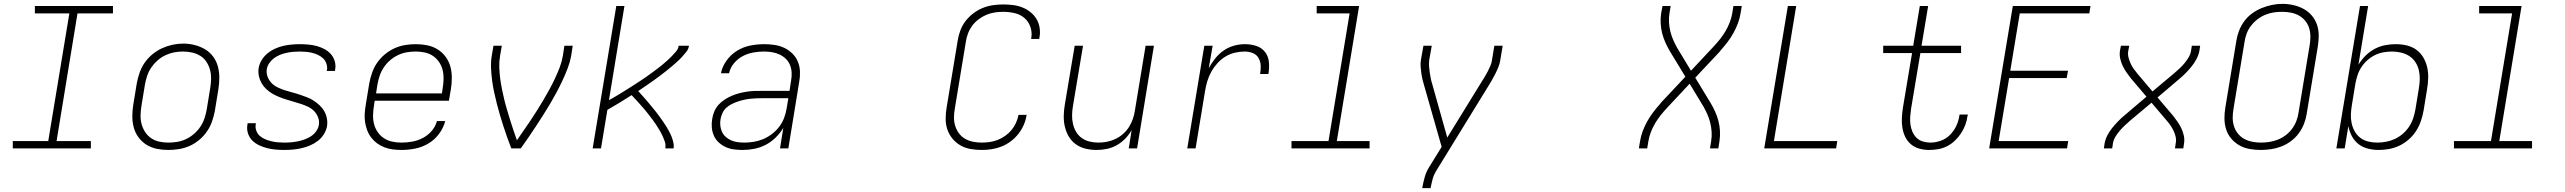

<svg xmlns="http://www.w3.org/2000/svg" viewBox="-20 -766 13240 991"><path d="M46 0V-38H229L338 -697H160V-735H563V-697H380L272 -38H449V0Z M848 8Q818 8 789 2Q760 -4 736 -19Q712 -34 695 -57Q678 -80 670.5 -107.5Q663 -135 663 -165.5Q663 -196 668 -226L686 -336Q691 -363 700.5 -390.5Q710 -418 726.5 -442Q743 -466 766.5 -485.5Q790 -505 816.5 -517Q843 -529 870.5 -535Q898 -541 927 -541Q956 -541 985 -533.5Q1014 -526 1038.5 -511.5Q1063 -497 1080 -474Q1097 -451 1104.5 -423Q1112 -395 1112 -365Q1112 -335 1107 -304L1089 -194Q1084 -167 1074.5 -139.5Q1065 -112 1048.5 -88Q1032 -64 1009 -44.5Q986 -25 959 -13Q932 -1 904 3.5Q876 8 848 8ZM849 -30Q849 -30 849 -30Q849 -30 849 -30Q873 -30 896 -34Q919 -38 941 -48.5Q963 -59 982 -75.5Q1001 -92 1014.5 -112.5Q1028 -133 1035.5 -155.5Q1043 -178 1047 -201L1065 -311Q1069 -335 1069.5 -359Q1070 -383 1064 -405.5Q1058 -428 1045.5 -447Q1033 -466 1013.5 -478Q994 -490 971 -495Q948 -500 923 -500Q900 -500 877.5 -495.5Q855 -491 833 -480.5Q811 -470 792.5 -453.5Q774 -437 760.5 -417Q747 -397 739.5 -374.5Q732 -352 728 -329L710 -219Q706 -195 705.5 -171Q705 -147 711 -125Q717 -103 729.5 -84Q742 -65 760.5 -52.5Q779 -40 802 -35Q825 -30 849 -30Z M1448 8Q1425 8 1402.5 6Q1380 4 1358.5 -1.5Q1337 -7 1317 -16.5Q1297 -26 1282 -41Q1267 -56 1260 -77.5Q1253 -99 1257 -122Q1257 -124 1257.5 -126Q1258 -128 1258 -130H1301Q1300 -128 1300 -127Q1300 -126 1300 -124Q1297 -107 1303 -91Q1309 -75 1321 -64.5Q1333 -54 1348.5 -47.5Q1364 -41 1380 -37Q1396 -33 1413.5 -31.5Q1431 -30 1448 -30Q1466 -30 1483 -31.5Q1500 -33 1517.5 -36.5Q1535 -40 1552.5 -46.5Q1570 -53 1585.5 -63Q1601 -73 1612 -88.5Q1623 -104 1626 -122Q1629 -142 1621.5 -161Q1614 -180 1600.5 -193.5Q1587 -207 1569 -215.5Q1551 -224 1532 -230Q1513 -236 1494 -241.5Q1475 -247 1456 -253Q1437 -259 1418.5 -266.5Q1400 -274 1383.5 -284Q1367 -294 1353 -307.5Q1339 -321 1329.5 -338Q1320 -355 1316 -374.5Q1312 -394 1315 -415Q1319 -437 1331 -456.5Q1343 -476 1360.5 -490.5Q1378 -505 1399 -514.5Q1420 -524 1441.5 -529Q1463 -534 1484.5 -536Q1506 -538 1527 -538Q1549 -538 1571.5 -536Q1594 -534 1614.5 -528.5Q1635 -523 1654 -513Q1673 -503 1687 -487.5Q1701 -472 1707.5 -451Q1714 -430 1710 -408Q1710 -406 1709.5 -404Q1709 -402 1709 -400H1666Q1667 -402 1667 -403.5Q1667 -405 1668 -406Q1670 -422 1664.5 -438Q1659 -454 1648 -464.5Q1637 -475 1622.5 -482Q1608 -489 1592.5 -493Q1577 -497 1560.5 -498.5Q1544 -500 1527 -500Q1510 -500 1493.5 -498.5Q1477 -497 1460 -493.5Q1443 -490 1426.5 -483.5Q1410 -477 1395.5 -466.5Q1381 -456 1370.5 -441Q1360 -426 1357 -409Q1354 -388 1361.5 -369Q1369 -350 1382.5 -336.5Q1396 -323 1414 -314.5Q1432 -306 1450.5 -300Q1469 -294 1488.5 -289Q1508 -284 1527 -277.5Q1546 -271 1564.5 -264Q1583 -257 1599 -246.5Q1615 -236 1629.5 -222.5Q1644 -209 1653.5 -192.5Q1663 -176 1667 -156Q1671 -136 1668 -115Q1664 -93 1651.5 -73Q1639 -53 1620 -38.5Q1601 -24 1579.5 -15Q1558 -6 1536 -1Q1514 4 1492 6Q1470 8 1448 8Z M2052 8Q2029 8 2006.5 5Q1984 2 1963.5 -6Q1943 -14 1926 -26.5Q1909 -39 1896 -56Q1883 -73 1875.5 -93Q1868 -113 1864.5 -135Q1861 -157 1862.5 -180Q1864 -203 1868 -226L1886 -336Q1891 -363 1900.5 -390.5Q1910 -418 1926.5 -442Q1943 -466 1966.5 -485.5Q1990 -505 2016.5 -517Q2043 -529 2071 -533.5Q2099 -538 2127 -538Q2157 -538 2186 -532Q2215 -526 2239 -511Q2263 -496 2280 -473Q2297 -450 2304.5 -422.5Q2312 -395 2312 -364.5Q2312 -334 2307 -304L2297 -246H1914L1910 -219Q1906 -195 1905.5 -171Q1905 -147 1911 -124.5Q1917 -102 1930 -83.5Q1943 -65 1962 -52.5Q1981 -40 2004 -35Q2027 -30 2052 -30Q2079 -30 2107.5 -35Q2136 -40 2162 -53.5Q2188 -67 2208 -90Q2228 -113 2235 -141H2278Q2269 -106 2246 -75Q2223 -44 2190.5 -25Q2158 -6 2122.5 1Q2087 8 2052 8ZM2261 -284 2265 -311Q2269 -335 2269.5 -359Q2270 -383 2264.5 -405Q2259 -427 2246 -446Q2233 -465 2214.5 -477.5Q2196 -490 2173 -495Q2150 -500 2126 -500Q2126 -500 2126 -500Q2126 -500 2126 -500Q2102 -500 2079 -496Q2056 -492 2034 -481.5Q2012 -471 1993 -454.5Q1974 -438 1960.5 -417.5Q1947 -397 1939.5 -374.5Q1932 -352 1928 -329L1921 -284Z M2619 0Q2608 -28 2598 -56.5Q2588 -85 2578.5 -114Q2569 -143 2560.5 -172Q2552 -201 2544.5 -230.5Q2537 -260 2530.5 -290Q2524 -320 2520 -351Q2516 -382 2514.5 -413.5Q2513 -445 2518 -477L2527 -530H2570L2561 -477Q2556 -448 2557 -419Q2558 -390 2561.5 -362.5Q2565 -335 2570.5 -307.5Q2576 -280 2582.5 -253Q2589 -226 2597 -199.5Q2605 -173 2613 -146.5Q2621 -120 2630 -94Q2639 -68 2648 -42Q2666 -68 2684 -94Q2702 -120 2719.5 -146Q2737 -172 2753.5 -198.5Q2770 -225 2786 -252Q2802 -279 2817 -306.5Q2832 -334 2845 -362Q2858 -390 2869 -418.5Q2880 -447 2885 -477L2893 -530H2936L2928 -477Q2922 -445 2910 -413.5Q2898 -382 2883.5 -351Q2869 -320 2853 -290Q2837 -260 2819.5 -230.5Q2802 -201 2783.5 -172Q2765 -143 2746 -114Q2727 -85 2707.5 -56.5Q2688 -28 2668 0Z M3039 0 3161 -735H3203L3123 -249Q3137 -257 3151.5 -265Q3166 -273 3180 -282Q3194 -291 3208 -299.5Q3222 -308 3236 -317Q3250 -326 3264 -335Q3278 -344 3291.5 -353Q3305 -362 3318.5 -371.5Q3332 -381 3345.5 -391Q3359 -401 3372.5 -411Q3386 -421 3398.5 -431.5Q3411 -442 3423.5 -453Q3436 -464 3447.5 -476Q3459 -488 3470 -501Q3481 -514 3483 -530H3536Q3534 -513 3522.5 -498.5Q3511 -484 3499 -471Q3487 -458 3473.5 -446Q3460 -434 3446.5 -422.5Q3433 -411 3419 -400Q3405 -389 3390.5 -378Q3376 -367 3361.5 -356.5Q3347 -346 3332.5 -336Q3318 -326 3303.5 -316Q3289 -306 3274 -296Q3284 -285 3293.5 -274.5Q3303 -264 3313 -252.5Q3323 -241 3332 -230Q3341 -219 3350.5 -207.5Q3360 -196 3369 -184.5Q3378 -173 3386.5 -161Q3395 -149 3403.5 -137Q3412 -125 3419.5 -112.5Q3427 -100 3434 -87Q3441 -74 3446.5 -60Q3452 -46 3455.5 -31Q3459 -16 3457 0H3414Q3417 -18 3411.5 -34.5Q3406 -51 3399 -66Q3392 -81 3383.5 -95Q3375 -109 3366 -123Q3357 -137 3347 -150Q3337 -163 3327 -176Q3317 -189 3306.5 -201.5Q3296 -214 3285 -226Q3274 -238 3263 -250.5Q3252 -263 3240 -275Q3209 -255 3178 -236Q3147 -217 3115 -199L3082 0Z M3813 8Q3790 8 3767.5 5Q3745 2 3725.5 -7Q3706 -16 3690 -30.5Q3674 -45 3665 -65Q3656 -85 3654 -107.5Q3652 -130 3656 -152Q3659 -172 3667 -191Q3675 -210 3689 -225.5Q3703 -241 3721 -252.5Q3739 -264 3758 -272Q3777 -280 3796.5 -285Q3816 -290 3835.5 -293Q3855 -296 3874.5 -296.5Q3894 -297 3913 -297H4055L4063 -349Q4067 -370 4066 -391Q4065 -412 4057.5 -430.5Q4050 -449 4036 -462.5Q4022 -476 4004 -484.5Q3986 -493 3965.5 -496.5Q3945 -500 3924 -500Q3896 -500 3868 -495Q3840 -490 3814 -476.5Q3788 -463 3768.5 -439.5Q3749 -416 3743 -388H3701Q3708 -423 3730.5 -454Q3753 -485 3785 -504.5Q3817 -524 3853 -531Q3889 -538 3924 -538Q3951 -538 3978 -534Q4005 -530 4028 -519Q4051 -508 4069.5 -490Q4088 -472 4098 -448Q4108 -424 4109 -397Q4110 -370 4105 -343L4049 0H4006L4023 -106Q4007 -79 3983.5 -56Q3960 -33 3932 -18.5Q3904 -4 3873.5 2Q3843 8 3813 8ZM3821 -30Q3846 -30 3870.5 -34Q3895 -38 3919 -48Q3943 -58 3964.5 -74.5Q3986 -91 4002 -112Q4018 -133 4027 -157Q4036 -181 4040 -205L4049 -259H3913Q3898 -259 3882 -258.5Q3866 -258 3850 -256Q3834 -254 3818.5 -250.5Q3803 -247 3787 -241.5Q3771 -236 3756 -228.5Q3741 -221 3728.5 -209.5Q3716 -198 3709 -182.5Q3702 -167 3699 -151Q3696 -134 3698 -116.5Q3700 -99 3707 -84.5Q3714 -70 3726.5 -59Q3739 -48 3754 -41.5Q3769 -35 3786 -32.5Q3803 -30 3821 -30Z M5047 8Q5018 8 4989.5 3Q4961 -2 4937.5 -15.5Q4914 -29 4896.5 -50Q4879 -71 4870 -97Q4861 -123 4861 -152.5Q4861 -182 4866 -211L4923 -556Q4927 -582 4936.5 -608Q4946 -634 4963 -656.5Q4980 -679 5003 -696.5Q5026 -714 5051.5 -724.5Q5077 -735 5104 -739Q5131 -743 5157 -743Q5183 -743 5208 -740Q5233 -737 5256 -728Q5279 -719 5298 -704Q5317 -689 5329.5 -668.5Q5342 -648 5346 -622.5Q5350 -597 5345 -572Q5345 -570 5344.5 -568.5Q5344 -567 5344 -565H5302Q5302 -566 5302 -567.5Q5302 -569 5303 -570Q5308 -600 5298 -628Q5288 -656 5266.5 -674Q5245 -692 5216 -698.5Q5187 -705 5157 -705Q5135 -705 5113 -701.5Q5091 -698 5070 -689Q5049 -680 5030 -665.5Q5011 -651 4997.5 -632.5Q4984 -614 4976 -592.5Q4968 -571 4965 -549L4908 -204Q4904 -182 4904 -159Q4904 -136 4910.5 -115.5Q4917 -95 4930 -77.5Q4943 -60 4961.5 -49.5Q4980 -39 5002 -34.5Q5024 -30 5047 -30Q5068 -30 5089 -33Q5110 -36 5130 -44Q5150 -52 5168.5 -65Q5187 -78 5201 -95Q5215 -112 5224 -132Q5233 -152 5237 -173H5279Q5275 -147 5264.5 -122.5Q5254 -98 5237 -76Q5220 -54 5197.5 -37Q5175 -20 5150 -10Q5125 0 5099 4Q5073 8 5047 8Z M5640 8Q5611 8 5583.5 1.5Q5556 -5 5533.5 -21Q5511 -37 5497 -60.5Q5483 -84 5476.5 -111Q5470 -138 5470.5 -167.5Q5471 -197 5476 -226L5527 -530H5570L5518 -219Q5514 -196 5513.5 -172.5Q5513 -149 5518 -127Q5523 -105 5534 -86Q5545 -67 5563 -54Q5581 -41 5603.5 -35.5Q5626 -30 5649 -30Q5672 -30 5694.5 -34.5Q5717 -39 5738 -49Q5759 -59 5777 -75Q5795 -91 5807.5 -111Q5820 -131 5827.5 -153Q5835 -175 5838 -197L5893 -530H5936L5849 0H5806L5821 -95Q5808 -71 5788 -50.5Q5768 -30 5744 -16.5Q5720 -3 5693 2.5Q5666 8 5640 8Z M6108 0 6196 -530H6239L6219 -414Q6233 -440 6252 -464Q6271 -488 6295.5 -505Q6320 -522 6348.5 -530Q6377 -538 6405 -538Q6436 -538 6464 -529Q6492 -520 6509.5 -497.5Q6527 -475 6529.5 -444.5Q6532 -414 6527 -384H6484Q6488 -406 6487 -427.5Q6486 -449 6476 -466.5Q6466 -484 6446.5 -492Q6427 -500 6405 -500Q6380 -500 6354 -494Q6328 -488 6305 -474Q6282 -460 6263.5 -439.5Q6245 -419 6232 -395.5Q6219 -372 6211.5 -347Q6204 -322 6200 -297L6151 0Z M6646 0V-38H6837L6946 -697H6776V-735H6995L6880 -38H7049V0Z M7321 205 7322 198Q7327 172 7334 147Q7341 122 7355 99L7421 -8L7332 -320Q7327 -336 7323 -352.5Q7319 -369 7316.5 -386Q7314 -403 7312.5 -421Q7311 -439 7314 -457L7327 -530H7370L7357 -457Q7355 -440 7356 -424Q7357 -408 7359.5 -392Q7362 -376 7365 -360.5Q7368 -345 7373 -330L7450 -56L7625 -340Q7634 -354 7642.5 -368Q7651 -382 7658.5 -396.5Q7666 -411 7672.5 -426Q7679 -441 7681 -457L7693 -530H7736L7724 -457Q7721 -438 7714 -420.5Q7707 -403 7698.5 -386Q7690 -369 7680.5 -352.5Q7671 -336 7661 -320L7391 119Q7380 137 7374.5 157.5Q7369 178 7365 198L7364 205Z M8439 0 8445 -37Q8449 -63 8458.5 -88.5Q8468 -114 8481.5 -138.5Q8495 -163 8512 -185.5Q8529 -208 8548 -229Q8550 -231 8551.5 -233.5Q8553 -236 8555 -238L8679 -370L8600 -500Q8587 -522 8576.5 -545Q8566 -568 8559.5 -593Q8553 -618 8551.5 -644.5Q8550 -671 8554 -698L8561 -735H8603L8597 -698Q8593 -674 8594.5 -650Q8596 -626 8601.5 -603.5Q8607 -581 8616 -560.5Q8625 -540 8636 -520L8708 -401L8823 -524Q8840 -542 8856.5 -562.5Q8873 -583 8886 -605Q8899 -627 8908 -650.5Q8917 -674 8921 -698L8927 -735H8970L8964 -698Q8960 -672 8950.5 -646.5Q8941 -621 8927.5 -596.5Q8914 -572 8897 -549.5Q8880 -527 8861 -506Q8860 -504 8858 -501.5Q8856 -499 8854 -497L8730 -365L8809 -235Q8822 -213 8832.5 -190Q8843 -167 8849.5 -142Q8856 -117 8857.5 -90.5Q8859 -64 8855 -37L8849 0H8806L8812 -37Q8816 -61 8814.5 -85Q8813 -109 8807.5 -131.5Q8802 -154 8793 -174.5Q8784 -195 8773 -215L8701 -334L8586 -211Q8569 -193 8552.5 -172.5Q8536 -152 8523 -130Q8510 -108 8501 -84.5Q8492 -61 8488 -37L8482 0Z M9086 0 9208 -735H9251L9136 -38H9463L9457 0Z M9937 8Q9911 8 9886 1Q9861 -6 9842.5 -22Q9824 -38 9813.5 -60Q9803 -82 9799 -107.5Q9795 -133 9796.5 -159Q9798 -185 9802 -211L9849 -492H9700V-530H9855L9889 -735H9932L9898 -530H10102V-492H9892L9844 -205Q9841 -185 9839.5 -164.5Q9838 -144 9840.5 -124.5Q9843 -105 9850.5 -87Q9858 -69 9871.5 -55.5Q9885 -42 9904 -36Q9923 -30 9943 -30Q9970 -30 9997 -39.5Q10024 -49 10044.5 -69.5Q10065 -90 10077 -115.5Q10089 -141 10093 -168Q10094 -170 10094 -172Q10094 -174 10094 -175H10137Q10137 -173 10136.5 -171Q10136 -169 10135 -167Q10132 -143 10123.5 -120.5Q10115 -98 10101.5 -77.5Q10088 -57 10069.5 -39.5Q10051 -22 10029 -11Q10007 0 9983.5 4Q9960 8 9937 8Z M10247 0 10369 -735H10770L10764 -697H10405L10356 -401H10654L10647 -363H10350L10296 -38H10655L10649 0Z M10839 0 10843 -27Q10847 -48 10857.5 -68Q10868 -88 10882 -105.5Q10896 -123 10912 -139.5Q10928 -156 10946 -171L11059 -267L10979 -361Q10967 -376 10956 -392Q10945 -408 10936.5 -425.5Q10928 -443 10923.5 -463Q10919 -483 10922 -504L10927 -530H10970L10965 -504Q10962 -486 10966 -470Q10970 -454 10976.5 -439.5Q10983 -425 10992.5 -411.5Q11002 -398 11012 -386L11090 -294L11202 -388Q11216 -400 11230 -413Q11244 -426 11255.5 -440Q11267 -454 11276.5 -470Q11286 -486 11289 -504L11293 -530H11336L11332 -503Q11328 -482 11317.5 -462Q11307 -442 11293 -424.5Q11279 -407 11263 -390.5Q11247 -374 11229 -359L11116 -263L11196 -169Q11208 -154 11219 -138Q11230 -122 11238.5 -104.5Q11247 -87 11251.5 -67Q11256 -47 11253 -27L11249 0H11206L11210 -27Q11213 -44 11209.5 -60Q11206 -76 11199 -90.5Q11192 -105 11183 -118.5Q11174 -132 11163 -144L11085 -236L10973 -142Q10959 -130 10945.5 -117Q10932 -104 10920 -90Q10908 -76 10898.5 -60Q10889 -44 10886 -27L10882 0Z M11649 8Q11620 8 11591.5 3Q11563 -2 11539 -15.5Q11515 -29 11497 -50Q11479 -71 11470.5 -97Q11462 -123 11461.5 -152.5Q11461 -182 11466 -211L11523 -556Q11527 -582 11537 -608Q11547 -634 11564 -657Q11581 -680 11604.5 -697Q11628 -714 11654 -724.5Q11680 -735 11706.5 -740.5Q11733 -746 11761 -746Q11790 -746 11818 -739.5Q11846 -733 11870 -720Q11894 -707 11912 -686Q11930 -665 11939 -638.5Q11948 -612 11948 -583Q11948 -554 11943 -524L11886 -179Q11882 -153 11872 -127Q11862 -101 11845 -78Q11828 -55 11804.5 -37.5Q11781 -20 11755 -10Q11729 0 11702 4Q11675 8 11649 8ZM11649 -30Q11672 -30 11694 -33.5Q11716 -37 11737.5 -45.5Q11759 -54 11778 -68.5Q11797 -83 11811 -102Q11825 -121 11833 -142.5Q11841 -164 11844 -186L11901 -531Q11905 -554 11905 -577Q11905 -600 11898.5 -621Q11892 -642 11878 -659Q11864 -676 11844.5 -686.5Q11825 -697 11803 -701Q11781 -705 11758 -705Q11735 -705 11713.5 -701.5Q11692 -698 11670.5 -689Q11649 -680 11630.5 -665.5Q11612 -651 11598 -632.5Q11584 -614 11576 -592.5Q11568 -571 11565 -549L11508 -204Q11504 -181 11504 -158.5Q11504 -136 11510.5 -115Q11517 -94 11530.5 -77Q11544 -60 11563 -49.5Q11582 -39 11604 -34.5Q11626 -30 11649 -30Z M12257 8Q12229 8 12201.5 1Q12174 -6 12153 -22.5Q12132 -39 12119 -63.5Q12106 -88 12101 -115L12082 0H12039L12161 -735H12203L12153 -432Q12168 -457 12189.5 -478.5Q12211 -500 12236.5 -513.5Q12262 -527 12289.5 -532.5Q12317 -538 12346 -538Q12346 -538 12346 -538Q12346 -538 12346 -538Q12375 -538 12402.5 -531.5Q12430 -525 12452 -509Q12474 -493 12488 -469Q12502 -445 12508 -418Q12514 -391 12513 -362Q12512 -333 12507 -304L12489 -194Q12484 -167 12475 -140.5Q12466 -114 12450.5 -90Q12435 -66 12413 -46.5Q12391 -27 12365 -14.5Q12339 -2 12311.5 3Q12284 8 12257 8ZM12250 -30Q12273 -30 12296.5 -34.5Q12320 -39 12341.5 -49Q12363 -59 12382 -75.5Q12401 -92 12414.5 -112.5Q12428 -133 12435.5 -155.5Q12443 -178 12447 -201L12465 -311Q12469 -335 12469.5 -358.5Q12470 -382 12464.5 -404.5Q12459 -427 12446.5 -446Q12434 -465 12415 -477Q12396 -489 12373 -494.5Q12350 -500 12327 -500Q12305 -500 12282 -496Q12259 -492 12238 -481.5Q12217 -471 12199 -455Q12181 -439 12168 -419Q12155 -399 12148 -377Q12141 -355 12137 -333L12119 -223Q12115 -199 12114 -175.5Q12113 -152 12118 -129.5Q12123 -107 12134 -87.5Q12145 -68 12163 -54.5Q12181 -41 12203.5 -35.5Q12226 -30 12250 -30Z M12646 0V-38H12837L12946 -697H12776V-735H12995L12880 -38H13049V0Z"/></svg>

Font: Iosevka Curly XLtExObl
Style: Regular
Weight: 200
Width: 7
Italic angle: -9°
Monospace: yes
Designer: Belleve Invis
Foundry: Belleve Invis
Version: Version 11.0.1; ttfautohint (v1.8.3)